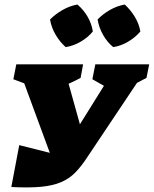

<svg xmlns="http://www.w3.org/2000/svg" viewBox="-20 -823 679 848"><path d="M30 3 65 -182 200 -148 87 -455 39 -473 52 -539H347L336 -479Q310 -465 283 -453L333 -274L439 -444L388 -473L401 -539H639L627 -479Q605 -467 585 -457L365 -128Q339 -88 312.5 -61Q286 -34 250 -18.5Q214 -3 161 2Q108 7 30 3ZM322 -803Q349 -780 367 -749Q385 -718 390 -684Q369 -658 336.5 -639Q304 -620 270 -615Q245 -637 226 -669Q207 -701 201 -737Q225 -761 256.5 -779Q288 -797 322 -803ZM531 -803Q557 -779 575.5 -748.5Q594 -718 600 -684Q578 -658 546 -639Q514 -620 480 -615Q454 -636 435.5 -668.5Q417 -701 411 -737Q434 -761 465.5 -779Q497 -797 531 -803Z"/></svg>

Font: Piazzolla SC ExtraBold
Style: Italic
Weight: 800
Italic angle: -11.3°
Designer: Juan Pablo del Peral
Foundry: Huerta Tipografica
Version: Version 1.330